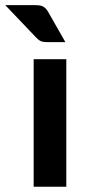

<svg xmlns="http://www.w3.org/2000/svg" viewBox="-67 -710 332 730"><path d="M0 0ZM185.1 -484.9V0H61V-484.9ZM69.3 -690.4Q89.4 -690.4 99.1 -683.8Q108.9 -677.2 116.2 -664.6L181.6 -549.8H111.3Q97.2 -549.8 88.6 -553.5Q80.1 -557.1 70.8 -566.9L-46.9 -690.4Z"/></svg>

Font: Carlito
Style: Bold
Weight: 700
Designer: Lukasz Dziedzic
Foundry: tyPoland Lukasz Dziedzic
Version: Version 1.104